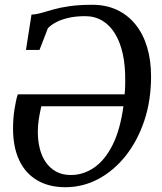

<svg xmlns="http://www.w3.org/2000/svg" viewBox="-20 -771 678 802"><path d="M88.5 -562.5 111.5 -710Q131.5 -711 153.2 -717.2Q175 -723.5 203 -731.5Q231 -739.5 270.5 -745.2Q310 -751 366 -751Q423.5 -751 469 -729.5Q514.5 -708 546.2 -668.5Q578 -629 594.5 -574Q611 -519 611 -452Q611 -351.5 582.8 -267Q554.5 -182.5 504.8 -120Q455 -57.5 390.5 -23.2Q326 11 253 11Q184.5 11 135.5 -17.8Q86.5 -46.5 60.5 -101.2Q34.5 -156 34.5 -234Q34.5 -277 40.8 -316.5Q47 -356 54.5 -377H500.5Q501.5 -386 502 -394.8Q502.5 -403.5 502.8 -412.5Q503 -421.5 503 -431Q504 -495.5 492.8 -546Q481.5 -596.5 459.8 -631.5Q438 -666.5 406.8 -685Q375.5 -703.5 335.5 -703.5Q295.5 -703.5 265 -696.2Q234.5 -689 213.2 -677.5Q192 -666 180 -653L145 -562.5ZM495.5 -327H152.5Q146.5 -300.5 142.2 -274.5Q138 -248.5 138 -220Q138 -183.5 146 -151Q154 -118.5 171 -93.8Q188 -69 214 -54.5Q240 -40 276 -40Q328 -40 373 -70.8Q418 -101.5 450 -165Q482 -228.5 495.5 -327Z"/></svg>

Font: Merriweather 20pt
Style: Italic
Weight: 400
Italic angle: -7.8°
Version: Version 2.101